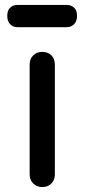

<svg xmlns="http://www.w3.org/2000/svg" viewBox="-20 -757 342 777"><path d="M151 0Q129 0 114.5 -14.5Q100 -29 100 -51V-496Q100 -519 114.5 -533Q129 -547 151 -547Q174 -547 188 -533Q202 -519 202 -496V-51Q202 -29 188 -14.5Q174 0 151 0ZM50.2 -647Q32.6 -647 21 -659Q9.4 -671 9.4 -693Q9.4 -715 21 -726Q32.6 -737 50.2 -737H250.2Q267.8 -737 279.8 -726Q291.8 -715 291.8 -693Q291.8 -671 279.8 -659Q267.8 -647 250.2 -647Z"/></svg>

Font: Comfortaa
Style: Bold
Weight: 700
Designer: Johan Aakerlund
Foundry: Johan Aakerlund
Version: Version 3.104; ttfautohint (v1.8.1.43-b0c9)